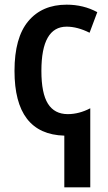

<svg xmlns="http://www.w3.org/2000/svg" viewBox="-20 -571 463 821"><path d="M396 -519 363 -431Q311 -457 265 -457Q157 -457 157 -268Q157 -172 185 -127.5Q213 -83 270 -83Q318 -83 366 -108V230H255V9Q42 3 42 -268Q42 -410 101 -480.5Q160 -551 265 -551Q337 -551 396 -519Z"/></svg>

Font: Noto Sans Display Medium Narrow
Style: Regular
Weight: 500
Width: 4
Designer: Monotype Design team
Foundry: Monotype Imaging Inc.
Version: Version 1.000